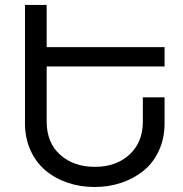

<svg xmlns="http://www.w3.org/2000/svg" viewBox="-20 -747 740 777"><path d="M81.1 -248V-727.1H168.9V-556.2H646V-478H168.9V-254.9Q168.9 -169.4 223.6 -120.6Q278.3 -71.8 363.8 -71.8Q450.2 -71.8 504.2 -121.6Q558.1 -171.4 558.1 -254.9V-353H646V-248Q646 -188 623.5 -138.4Q601.1 -88.9 562 -56.9Q522.9 -24.9 471.9 -7.6Q420.9 9.8 362.8 9.8Q303.7 9.8 252.2 -8.1Q200.7 -25.9 162.6 -58.6Q124.5 -91.3 102.8 -140.1Q81.1 -189 81.1 -248Z"/></svg>

Font: Telcell.Market
Style: Regular
Weight: 400
Designer: Rasmus Andersson, Sedrak Mkrtchyan
Version: Version 3.019;git-0a5106e0b